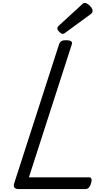

<svg xmlns="http://www.w3.org/2000/svg" viewBox="-20 -1289 734 1309"><path d="M109 0Q64 0 77 -40L383 -988Q388 -1002 398 -1008.5Q408 -1015 430 -1015Q453 -1015 464 -1008Q475 -1001 469 -985L177 -80H588Q599 -80 603 -70.5Q607 -61 601 -40Q596 -21 586 -10.5Q576 0 565 0ZM409 -1058Q398 -1058 384.5 -1071.5Q371 -1085 371 -1095Q371 -1099 372.5 -1103Q374 -1107 380 -1113L538 -1258Q543 -1263 547.5 -1266Q552 -1269 558 -1269Q568 -1269 580.5 -1260Q593 -1251 602 -1239Q611 -1227 611 -1216Q611 -1209 609 -1204Q607 -1199 596 -1191L428 -1068Q422 -1064 417.5 -1061Q413 -1058 409 -1058Z"/></svg>

Font: Playwrite RO
Style: Regular
Weight: 400
Designer: Veronika Burian, José Scaglione
Foundry: TypeTogether
Version: Version 1.002